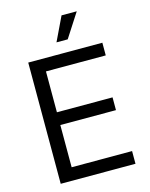

<svg xmlns="http://www.w3.org/2000/svg" viewBox="-136 -1027 868 1113"><g transform="rotate(-15 297.5 -471.0)"><path d="M86.9 0V-727.5H531.7V-651.4H172.9V-406.2H506.8V-329.6H172.9V-76.2H535.6V0ZM275.4 -798.3 344.2 -941.9H435.5L342.8 -798.3Z"/></g></svg>

Font: V-Inter
Style: Regular-375
Weight: 375
Designer: Rasmus Andersson
Foundry: rsms
Version: Version 4.000;git-4146feb